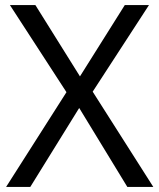

<svg xmlns="http://www.w3.org/2000/svg" viewBox="-20 -800 626 754"><path d="M582 -66 344 -440 565 -780H470L294 -500L119 -780H19L241 -438L4 -66H99L291 -376L480 -66Z"/></svg>

Font: Noto Sans Malayalam UI
Style: Regular
Weight: 400
Designer: Jelle Bosma - Monotype Design Team
Foundry: Monotype Imaging Inc.
Version: Version 2.104